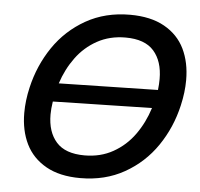

<svg xmlns="http://www.w3.org/2000/svg" viewBox="-51 -753 848 816"><g transform="rotate(5 373.0 -345.0)"><path d="M59.6 -245.6Q59.6 -298.8 72.8 -355Q94.7 -450.2 147.9 -528.6Q201.2 -606.9 283.7 -653.6Q366.2 -700.2 471.7 -700.2Q560.1 -700.2 618.7 -667.2Q677.2 -634.3 705.1 -576.9Q732.9 -519.5 732.9 -444.3Q732.9 -392.1 719.7 -335.4Q697.8 -239.7 644.5 -161.6Q591.3 -83.5 508.8 -36.9Q426.3 9.8 320.3 9.8Q232.4 9.8 174.1 -23.2Q115.7 -56.2 87.6 -113.5Q59.6 -170.9 59.6 -245.6ZM617.2 -392.1Q620.1 -416.5 620.1 -439Q620.1 -514.6 581.8 -558.3Q543.5 -602.1 460.9 -602.1Q393.6 -602.1 340.3 -572.8Q287.1 -543.5 251 -494.1Q214.8 -444.8 194.8 -383.3ZM598.6 -313.5 176.3 -304.2Q171.4 -272.5 171.4 -248.5Q171.4 -174.3 209.7 -131.1Q248 -87.9 330.1 -87.9Q398.4 -87.9 452.1 -118.2Q505.9 -148.4 542.2 -199.2Q578.6 -250 598.6 -313.5Z"/></g></svg>

Font: Acari Sans SemiBold
Style: Italic
Weight: 600
Italic angle: -13°
Designer: Alfredo Marco Pradil and Stefan Peev
Foundry: Hanken Design Co.
Version: Version 1.045;January 11, 2019;FontCreator 11.5.0.2425 64-bi